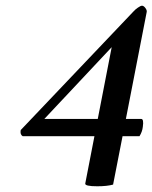

<svg xmlns="http://www.w3.org/2000/svg" viewBox="-20 -648 535 674"><path d="M478.5 -627.9Q484.4 -627.9 490.2 -620.1Q496.1 -612.3 495.1 -606.4L421.9 -230.5H475.6Q485.4 -230.5 481.4 -203.1Q479.5 -185.5 469.7 -169.9H410.2L377 0Q355.5 5.9 321.3 5.9Q277.3 5.9 279.3 -3.9L311.5 -169.9H59.6Q49.8 -175.8 52.7 -191.4L448.2 -607.4Q454.1 -614.3 463.9 -621.1Q473.6 -627.9 478.5 -627.9ZM372.1 -482.4 135.7 -230.5H323.2Z"/></svg>

Font: Crimson
Style: SemiboldItalic
Weight: 600
Italic angle: -11°
Version: Version 0.8 ; ttfautohint (v1.00) -l 8 -r 50 -G 200 -x 14 -D